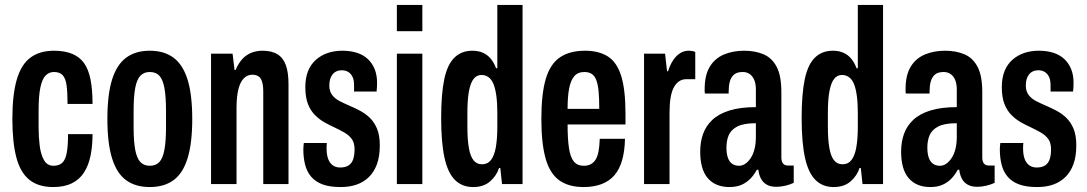

<svg xmlns="http://www.w3.org/2000/svg" viewBox="-20 -744 4394 776"><path d="M195 12Q135 12 98.5 -17.5Q62 -47 46 -108Q30 -169 30 -263Q30 -362 48 -423Q66 -484 103.5 -511.5Q141 -539 198 -539Q241 -539 271.5 -526.5Q302 -514 320 -488.5Q338 -463 346 -422Q354 -381 354 -324H253Q253 -371 249 -399.5Q245 -428 233 -440.5Q221 -453 198 -453Q179 -453 165 -439.5Q151 -426 143.5 -392Q136 -358 136 -295V-229Q136 -190 140.5 -154.5Q145 -119 158 -96.5Q171 -74 196 -74Q218 -74 231 -85.5Q244 -97 249.5 -125Q255 -153 255 -202H354Q354 -154 346 -115Q338 -76 320 -47.5Q302 -19 271 -3.5Q240 12 195 12Z M585 12Q528 12 490 -15.5Q452 -43 433 -104Q414 -165 414 -263Q414 -362 433 -422.5Q452 -483 490 -511Q528 -539 585 -539Q643 -539 681 -511Q719 -483 738 -422.5Q757 -362 757 -263Q757 -165 738 -104Q719 -43 681 -15.5Q643 12 585 12ZM585 -74Q610 -74 624 -89Q638 -104 644.5 -138.5Q651 -173 651 -231V-295Q651 -354 644.5 -388.5Q638 -423 624 -438Q610 -453 585 -453Q562 -453 547.5 -438Q533 -423 526.5 -388.5Q520 -354 520 -295V-231Q520 -173 526.5 -138.5Q533 -104 547.5 -89Q562 -74 585 -74Z M833 0V-527H920L928 -461H932Q944 -489 960 -506Q976 -523 996.5 -531Q1017 -539 1041 -539Q1078 -539 1101 -525Q1124 -511 1135 -481.5Q1146 -452 1146 -404V0H1044V-375Q1044 -390 1042 -402Q1040 -414 1035.5 -423Q1031 -432 1022 -437Q1013 -442 1000 -442Q980 -442 965.5 -427.5Q951 -413 943.5 -383.5Q936 -354 936 -308V0Z M1357 12Q1312 12 1283 1Q1254 -10 1237 -30.5Q1220 -51 1213 -79Q1206 -107 1206 -140Q1206 -145 1206.5 -152Q1207 -159 1208 -166H1301Q1300 -159 1300 -153.5Q1300 -148 1300 -142Q1300 -121 1305.5 -104Q1311 -87 1323.5 -77Q1336 -67 1355 -67Q1376 -67 1389 -75.5Q1402 -84 1407.5 -100.5Q1413 -117 1413 -141Q1413 -167 1401.5 -182.5Q1390 -198 1371.5 -208.5Q1353 -219 1332 -229Q1312 -238 1291.5 -249.5Q1271 -261 1253 -279Q1235 -297 1224.5 -324Q1214 -351 1214 -392Q1214 -429 1225 -456.5Q1236 -484 1257 -502.5Q1278 -521 1305 -530Q1332 -539 1363 -539Q1397 -539 1423 -530.5Q1449 -522 1467 -505Q1485 -488 1494.5 -464Q1504 -440 1504 -409Q1504 -401 1503.5 -391.5Q1503 -382 1502 -374H1411V-399Q1411 -421 1404.5 -434Q1398 -447 1387 -453.5Q1376 -460 1361 -460Q1349 -460 1339.5 -455.5Q1330 -451 1323.5 -442.5Q1317 -434 1314 -423Q1311 -412 1311 -398Q1311 -375 1322.5 -360Q1334 -345 1352.5 -335.5Q1371 -326 1392 -317Q1413 -308 1435 -296.5Q1457 -285 1475 -267.5Q1493 -250 1504 -223.5Q1515 -197 1515 -156Q1515 -112 1503.5 -80.5Q1492 -49 1471 -28.5Q1450 -8 1421.5 2Q1393 12 1357 12Z M1584 -618V-724H1687V-618ZM1584 0V-527H1687V0Z M1892 12Q1848 12 1819 -16.5Q1790 -45 1776.5 -106.5Q1763 -168 1763 -267Q1763 -364 1775.5 -423.5Q1788 -483 1816.5 -511Q1845 -539 1889 -539Q1914 -539 1932.5 -530.5Q1951 -522 1964 -506Q1977 -490 1985 -468H1990V-724H2092V0H2009L2002 -65H1997Q1987 -34 1961 -11Q1935 12 1892 12ZM1928 -80Q1951 -80 1964.5 -97.5Q1978 -115 1984 -149Q1990 -183 1990 -233V-288Q1990 -328 1986 -357Q1982 -386 1974.5 -404.5Q1967 -423 1954.5 -432Q1942 -441 1926 -441Q1907 -441 1894.5 -425.5Q1882 -410 1875.5 -376.5Q1869 -343 1869 -288V-233Q1869 -180 1875 -146Q1881 -112 1894 -96Q1907 -80 1928 -80Z M2339 12Q2278 12 2240 -15.5Q2202 -43 2185 -104Q2168 -165 2168 -263Q2168 -365 2186 -425.5Q2204 -486 2243.5 -512.5Q2283 -539 2345 -539Q2400 -539 2436.5 -516Q2473 -493 2490.5 -437.5Q2508 -382 2508 -284V-241H2274Q2274 -183 2279.5 -146Q2285 -109 2299 -91.5Q2313 -74 2340 -74Q2355 -74 2367 -80Q2379 -86 2387 -98.5Q2395 -111 2399 -132Q2403 -153 2404 -183H2506Q2505 -134 2494.5 -97Q2484 -60 2463.5 -36Q2443 -12 2411.5 0Q2380 12 2339 12ZM2274 -304H2402Q2402 -345 2399.5 -373Q2397 -401 2390.5 -419Q2384 -437 2372 -445Q2360 -453 2342 -453Q2315 -453 2300.5 -435.5Q2286 -418 2280 -385Q2274 -352 2274 -304Z M2583 0V-527H2668L2676 -456H2680Q2689 -484 2701.5 -502Q2714 -520 2729.5 -529.5Q2745 -539 2763 -539Q2770 -539 2776.5 -538Q2783 -537 2790 -534V-424H2754Q2738 -424 2725.5 -416Q2713 -408 2704 -392Q2695 -376 2690.5 -350Q2686 -324 2686 -288V0Z M2928 12Q2900 12 2878 3Q2856 -6 2840.5 -24Q2825 -42 2817.5 -69Q2810 -96 2810 -131Q2810 -170 2821.5 -202.5Q2833 -235 2859 -259.5Q2885 -284 2928.5 -297.5Q2972 -311 3035 -311V-382Q3035 -404 3029 -419.5Q3023 -435 3011 -444Q2999 -453 2982 -453Q2958 -453 2946 -442Q2934 -431 2929.5 -413.5Q2925 -396 2925 -374V-366H2829Q2828 -370 2828 -374.5Q2828 -379 2828 -384Q2828 -440 2848.5 -474Q2869 -508 2905.5 -523.5Q2942 -539 2988 -539Q3032 -539 3066 -524.5Q3100 -510 3119 -474Q3138 -438 3138 -372V-108Q3138 -92 3144.5 -83.5Q3151 -75 3164 -75H3188V-5Q3173 2 3154.5 6.5Q3136 11 3117 11Q3094 11 3078.5 2Q3063 -7 3055 -23Q3047 -39 3045 -58H3039Q3029 -39 3014 -23Q2999 -7 2978 2.5Q2957 12 2928 12ZM2967 -74Q2980 -74 2992 -82Q3004 -90 3014 -105Q3024 -120 3029.5 -141.5Q3035 -163 3035 -191V-246Q2985 -246 2959.5 -232.5Q2934 -219 2925 -197Q2916 -175 2916 -148Q2916 -124 2921.5 -107.5Q2927 -91 2938.5 -82.5Q2950 -74 2967 -74Z M3349 12Q3305 12 3276 -16.5Q3247 -45 3233.5 -106.5Q3220 -168 3220 -267Q3220 -364 3232.5 -423.5Q3245 -483 3273.5 -511Q3302 -539 3346 -539Q3371 -539 3389.5 -530.5Q3408 -522 3421 -506Q3434 -490 3442 -468H3447V-724H3549V0H3466L3459 -65H3454Q3444 -34 3418 -11Q3392 12 3349 12ZM3385 -80Q3408 -80 3421.5 -97.5Q3435 -115 3441 -149Q3447 -183 3447 -233V-288Q3447 -328 3443 -357Q3439 -386 3431.5 -404.5Q3424 -423 3411.5 -432Q3399 -441 3383 -441Q3364 -441 3351.5 -425.5Q3339 -410 3332.5 -376.5Q3326 -343 3326 -288V-233Q3326 -180 3332 -146Q3338 -112 3351 -96Q3364 -80 3385 -80Z M3740 12Q3712 12 3690 3Q3668 -6 3652.5 -24Q3637 -42 3629.5 -69Q3622 -96 3622 -131Q3622 -170 3633.5 -202.5Q3645 -235 3671 -259.5Q3697 -284 3740.5 -297.5Q3784 -311 3847 -311V-382Q3847 -404 3841 -419.5Q3835 -435 3823 -444Q3811 -453 3794 -453Q3770 -453 3758 -442Q3746 -431 3741.5 -413.5Q3737 -396 3737 -374V-366H3641Q3640 -370 3640 -374.5Q3640 -379 3640 -384Q3640 -440 3660.5 -474Q3681 -508 3717.5 -523.5Q3754 -539 3800 -539Q3844 -539 3878 -524.5Q3912 -510 3931 -474Q3950 -438 3950 -372V-108Q3950 -92 3956.5 -83.5Q3963 -75 3976 -75H4000V-5Q3985 2 3966.5 6.5Q3948 11 3929 11Q3906 11 3890.5 2Q3875 -7 3867 -23Q3859 -39 3857 -58H3851Q3841 -39 3826 -23Q3811 -7 3790 2.5Q3769 12 3740 12ZM3779 -74Q3792 -74 3804 -82Q3816 -90 3826 -105Q3836 -120 3841.5 -141.5Q3847 -163 3847 -191V-246Q3797 -246 3771.5 -232.5Q3746 -219 3737 -197Q3728 -175 3728 -148Q3728 -124 3733.5 -107.5Q3739 -91 3750.5 -82.5Q3762 -74 3779 -74Z M4172 12Q4127 12 4098 1Q4069 -10 4052 -30.5Q4035 -51 4028 -79Q4021 -107 4021 -140Q4021 -145 4021.5 -152Q4022 -159 4023 -166H4116Q4115 -159 4115 -153.5Q4115 -148 4115 -142Q4115 -121 4120.5 -104Q4126 -87 4138.5 -77Q4151 -67 4170 -67Q4191 -67 4204 -75.5Q4217 -84 4222.5 -100.5Q4228 -117 4228 -141Q4228 -167 4216.5 -182.5Q4205 -198 4186.5 -208.5Q4168 -219 4147 -229Q4127 -238 4106.5 -249.5Q4086 -261 4068 -279Q4050 -297 4039.5 -324Q4029 -351 4029 -392Q4029 -429 4040 -456.5Q4051 -484 4072 -502.5Q4093 -521 4120 -530Q4147 -539 4178 -539Q4212 -539 4238 -530.5Q4264 -522 4282 -505Q4300 -488 4309.5 -464Q4319 -440 4319 -409Q4319 -401 4318.5 -391.5Q4318 -382 4317 -374H4226V-399Q4226 -421 4219.5 -434Q4213 -447 4202 -453.5Q4191 -460 4176 -460Q4164 -460 4154.5 -455.5Q4145 -451 4138.5 -442.5Q4132 -434 4129 -423Q4126 -412 4126 -398Q4126 -375 4137.5 -360Q4149 -345 4167.5 -335.5Q4186 -326 4207 -317Q4228 -308 4250 -296.5Q4272 -285 4290 -267.5Q4308 -250 4319 -223.5Q4330 -197 4330 -156Q4330 -112 4318.5 -80.5Q4307 -49 4286 -28.5Q4265 -8 4236.5 2Q4208 12 4172 12Z"/></svg>

Font: Archivo ExtraCondensed SemiBold
Style: Regular
Weight: 600
Width: 2
Designer: Hector Gatti
Foundry: Omnibus-Type
Version: Version 2.001